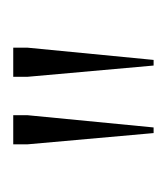

<svg xmlns="http://www.w3.org/2000/svg" viewBox="-1 -754 252 290"><g transform="rotate(-90 125.0 -609.0)"><path d="M69 -503 52 -693.5V-715H96V-693.5L77.5 -503ZM171 -503 154 -693.5V-715H198V-693.5L179.5 -503Z"/></g></svg>

Font: Newsreader Display ExtraLight
Style: Regular
Weight: 275
Designer: Hugues Gentile
Foundry: Production Type
Version: Version 1.001